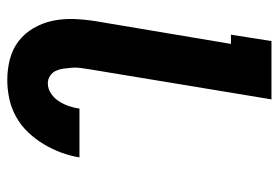

<svg xmlns="http://www.w3.org/2000/svg" viewBox="-142 -634 783 540"><g transform="rotate(90 250.0 -363.5)"><path d="M205 8Q174 8 145.5 0.5Q117 -7 95 -24Q73 -41 58.5 -66Q44 -91 38 -119.5Q32 -148 33 -178.5Q34 -209 39 -240L103 -621H77L95 -735H259L174 -221Q172 -209 170.5 -197Q169 -185 170 -173.5Q171 -162 172.5 -150.5Q174 -139 178.5 -129Q183 -119 192.5 -112.5Q202 -106 214 -106Q229 -106 242.5 -115Q256 -124 264.5 -137.5Q273 -151 278 -165.5Q283 -180 285 -195H422V-194Q418 -169 408.5 -143.5Q399 -118 385 -94.5Q371 -71 351.5 -50.5Q332 -30 307.5 -16.5Q283 -3 256.5 2.5Q230 8 205 8Z"/></g></svg>

Font: Iosevka Heavy Oblique
Style: Regular
Weight: 900
Italic angle: -9°
Monospace: yes
Designer: Belleve Invis
Foundry: Belleve Invis
Version: Version 32.5.0; ttfautohint (v1.8.4)